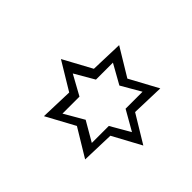

<svg xmlns="http://www.w3.org/2000/svg" viewBox="-74 -790 515 515"><g transform="rotate(45 183.5 -532.5)"><path d="M264.6 -435.5V-500L320.3 -532.2L263.7 -564.5V-628.9L208 -596.7L152.3 -627.9V-563.5L96.7 -531.2L153.3 -500V-435.5L209 -467.8ZM283.2 -391.6 204.1 -439.5 123 -395.5 126 -488.3 46.9 -536.1 127.9 -580.1 130.9 -672.9 210 -625 291 -668.9 288.1 -576.2 367.2 -528.3 286.1 -484.4Z"/></g></svg>

Font: Urdu Khush Khati
Style: Regular
Weight: 400
Version: Version 001.500